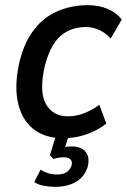

<svg xmlns="http://www.w3.org/2000/svg" viewBox="-20 -528 493 746"><path d="M225 9Q153 9 107.5 -28.5Q62 -66 48.5 -135Q35 -204 58 -297Q75 -360 104 -401.5Q133 -443 169 -466Q205 -489 244 -498.5Q283 -508 319 -508Q365 -508 399.5 -493Q434 -478 453 -452L410 -378Q392 -399 366.5 -411Q341 -423 314 -423Q292 -423 270 -417.5Q248 -412 226 -397Q204 -382 186 -352.5Q168 -323 155 -275Q131 -173 158 -124.5Q185 -76 244 -76Q277 -76 309 -89Q341 -102 366 -121L393 -48Q372 -31 345 -18Q318 -5 288 2Q258 9 225 9ZM193 198Q172 198 149 193.5Q126 189 113 179L138 131Q149 139 165 144.5Q181 150 202 150Q224 150 238 141.5Q252 133 258 115Q262 99 253.5 91Q245 83 227 83Q220 83 208.5 84.5Q197 86 188 90L174 75L203 -20H253L228 59L208 50Q217 45 231.5 43Q246 41 261 41Q282 41 298 49.5Q314 58 320.5 75.5Q327 93 321 119Q309 159 275.5 178.5Q242 198 193 198Z"/></svg>

Font: Nunito Sans 7pt Condensed SemiBold
Style: Italic
Weight: 600
Width: 3
Italic angle: -9°
Designer: Vernon Adams
Foundry: Vernon Adams
Version: Version 3.101;gftools[0.9.27]